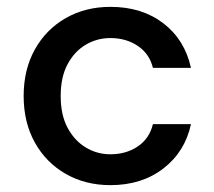

<svg xmlns="http://www.w3.org/2000/svg" viewBox="-20 -528 625 560"><path d="M302 12Q229 12 171.5 -21Q114 -54 81.5 -112.5Q49 -171 49 -248Q49 -325 81.5 -383.5Q114 -442 171.5 -475Q229 -508 302 -508Q394 -508 456.5 -460Q519 -412 537 -330H426Q416 -371 382 -394Q348 -417 302 -417Q263 -417 230 -397.5Q197 -378 177 -340.5Q157 -303 157 -248Q157 -193 177 -155.5Q197 -118 230 -98Q263 -78 302 -78Q348 -78 382 -101Q416 -124 426 -166H537Q520 -86 457 -37Q394 12 302 12Z"/></svg>

Font: Firefly Display Medium
Style: Regular
Weight: 500
Designer: Colophon Foundry, Jonny Pinhorn
Foundry: Colophon Foundry
Version: Version 1.200; ttfautohint (v1.8.3)